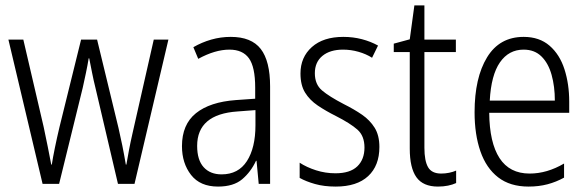

<svg xmlns="http://www.w3.org/2000/svg" viewBox="-20 -678 2166 708"><path d="M332 -354Q325 -382 319.5 -410Q314 -438 309 -463H307Q303 -438 297 -409.5Q291 -381 285 -354L198 0H137L11 -532H66L141 -210Q149 -172 156 -137.5Q163 -103 169 -71H171Q175 -97 182.5 -133.5Q190 -170 199 -208L279 -532H338L417 -206Q424 -176 431 -141.5Q438 -107 444 -71H446Q451 -100 456 -126.5Q461 -153 469 -188L547 -532H601L476 0H415Z M831 -542Q907 -542 941.5 -497.5Q976 -453 976 -359V0H934L926 -85H924Q905 -44 873 -17Q841 10 784 10Q718 10 684.5 -33Q651 -76 651 -139Q651 -219 702.5 -260.5Q754 -302 850 -309L921 -314V-355Q921 -431 898 -463Q875 -495 826 -495Q773 -495 711 -461L693 -504Q724 -522 759 -532Q794 -542 831 -542ZM856 -267Q707 -257 707 -140Q707 -88 731 -61.5Q755 -35 797 -35Q859 -35 890.5 -84Q922 -133 922 -216V-272Z M1379 -136Q1379 -67 1337.5 -28.5Q1296 10 1218 10Q1175 10 1141.5 0.5Q1108 -9 1085 -22V-78Q1111 -61 1145.5 -50Q1180 -39 1217 -39Q1271 -39 1297.5 -64.5Q1324 -90 1324 -134Q1324 -177 1298 -200Q1272 -223 1219 -250Q1181 -269 1151.5 -289Q1122 -309 1105 -336.5Q1088 -364 1088 -407Q1088 -467 1130 -504.5Q1172 -542 1246 -542Q1282 -542 1314.5 -533.5Q1347 -525 1374 -510L1352 -465Q1330 -479 1302 -487Q1274 -495 1245 -495Q1197 -495 1169 -472Q1141 -449 1141 -408Q1141 -367 1167.5 -344.5Q1194 -322 1248 -294Q1286 -275 1315 -255Q1344 -235 1361.5 -207Q1379 -179 1379 -136Z M1607 -38Q1622 -38 1636.5 -41Q1651 -44 1662 -49V-3Q1649 3 1632 6.5Q1615 10 1595 10Q1540 10 1515.5 -24.5Q1491 -59 1491 -130V-486H1432V-517L1491 -533L1508 -658H1545V-532H1661V-486H1545V-133Q1545 -85 1558.5 -61.5Q1572 -38 1607 -38Z M1911 -542Q1969 -542 2006.5 -509.5Q2044 -477 2061.5 -422.5Q2079 -368 2079 -303V-262H1784Q1785 -152 1822 -95Q1859 -38 1933 -38Q1997 -38 2060 -75V-23Q2031 -7 1999 1.5Q1967 10 1929 10Q1861 10 1817 -24Q1773 -58 1751.5 -120Q1730 -182 1730 -264Q1730 -391 1776 -466.5Q1822 -542 1911 -542ZM1911 -495Q1856 -495 1823.5 -448Q1791 -401 1786 -307H2026Q2026 -359 2014 -402Q2002 -445 1976.5 -470Q1951 -495 1911 -495Z"/></svg>

Font: Noto Sans Myanmar UI Condensed Light
Style: Regular
Weight: 300
Width: 3
Designer: Monotype Design Team
Foundry: Monotype Imaging Inc.
Version: Version 2.103; ttfautohint (v1.8.4.7-5d5b)